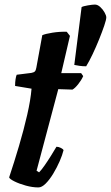

<svg xmlns="http://www.w3.org/2000/svg" viewBox="-20 -820 485 840"><path d="M148 0Q122 0 93 -8Q64 -16 43 -26.5Q22 -37 20 -44Q42 -110 63 -181Q84 -252 99 -317.5Q114 -383 118 -432L46 -444Q46 -460 48 -473Q50 -486 53 -493L117 -501Q128 -503 132.5 -507.5Q137 -512 139 -524L165 -666Q178 -672 209.5 -677Q241 -682 272 -681L286 -663L248 -500H335L344 -487Q336 -469 322 -451.5Q308 -434 297 -428L235 -430L140 -73L151 -66Q161 -76 175 -96Q189 -116 203 -138.5Q217 -161 227 -178Q236 -178 246 -173Q256 -168 258 -163Q253 -142 241 -114.5Q229 -87 213 -60.5Q197 -34 180 -17Q163 0 148 0ZM357 -530Q341 -530 327.5 -532Q314 -534 305 -536L337 -789Q344 -793 364.5 -796.5Q385 -800 395 -800Q407 -800 418.5 -789.5Q430 -779 437.5 -765.5Q445 -752 445 -744Q445 -734 436 -707.5Q427 -681 413.5 -647.5Q400 -614 385 -582.5Q370 -551 357 -530Z"/></svg>

Font: Texturina 72pt 72pt ExtraBold
Style: Italic
Weight: 800
Italic angle: -11°
Designer: Guillermo Torres Carreño
Foundry: Omnibus-Type
Version: Version 1.002; ttfautohint (v1.8.3)